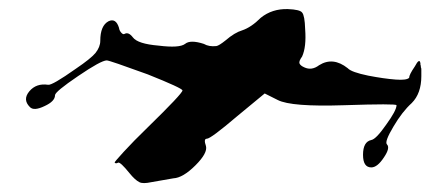

<svg xmlns="http://www.w3.org/2000/svg" viewBox="-20 -411 985 431"><path d="M270.5 -22.5Q283.2 -6.8 293 -2Q300.8 2 319.3 -2Q342.8 -5.9 369.1 -10.7Q390.6 -11.7 418.9 -40Q446.3 -67.4 442.4 -83Q436.5 -99.6 444.3 -99.6Q453.1 -99.6 512.7 -150.4L574.2 -201.2L603.5 -186.5Q633.8 -170.9 752 -174.8Q870.1 -178.7 870.1 -174.8Q870.1 -163.1 846.7 -130.9Q824.2 -98.6 813.5 -96.7Q794.9 -92.8 794.9 -63.5Q794.9 -35.2 813.5 -35.2Q827.1 -35.2 841.8 -57.6Q856.4 -79.1 848.6 -86.9Q842.8 -92.8 863.3 -127Q882.8 -160.2 904.3 -179.7Q925.8 -201.2 925.8 -240.2V-254.9Q925.8 -258.8 924.8 -259.8Q924.8 -264.6 923.8 -265.6V-268.6Q921.9 -282.2 911.1 -261.7Q898.4 -243.2 898.4 -236.3Q892.6 -230.5 868.2 -232.4Q841.8 -234.4 806.6 -241.2Q768.6 -249 760.7 -257.8Q727.5 -284.2 696.3 -264.6Q679.7 -252 663.1 -259.8Q654.3 -263.7 652.3 -268.6Q650.4 -273.4 658.2 -284.2Q668 -305.7 665 -345.7Q664.1 -376 658.2 -382.8Q653.3 -389.6 626 -390.6Q590.8 -391.6 565.4 -371.1Q543.9 -349.6 523.4 -342.8Q506.8 -337.9 486.3 -320.3Q471.7 -308.6 465.8 -307.6Q449.2 -305.7 437.5 -312.5Q407.2 -322.3 395.5 -312.5Q382.8 -302.7 335.9 -308.6Q289.1 -312.5 278.3 -327.1Q268.6 -339.8 259.8 -335Q256.8 -333 252.9 -336.9Q248 -341.8 247.1 -348.6Q240.2 -371.1 223.6 -363.3Q205.1 -353.5 205.1 -319.3Q205.1 -305.7 194.3 -292Q183.6 -279.3 150.4 -256.8Q96.7 -218.8 87.9 -220.7Q61.5 -224.6 45.9 -206.1Q30.3 -187.5 46.9 -170.9Q55.7 -161.1 80.1 -172.9Q103.5 -183.6 103.5 -197.3Q103.5 -205.1 155.3 -240.2Q207 -275.4 219.7 -275.4Q225.6 -275.4 311.5 -244.1Q389.6 -212.9 389.6 -208Q389.6 -201.2 311.5 -125Q279.3 -93.8 257.8 -70.3Q236.3 -46.9 237.3 -45.9Q240.2 -43 245.1 -45.9Q250 -47.9 270.5 -22.5Z"/></svg>

Font: My Font
Style: x-wing-ships
Weight: 500
Version: Version 0.001